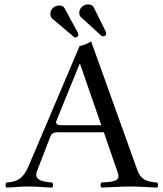

<svg xmlns="http://www.w3.org/2000/svg" viewBox="-20 -846 739 871"><path d="M208.6 -783C208.6 -774 211.6 -767 215.6 -763L314.6 -679C316.6 -677 319.6 -676 322.6 -676C327.6 -676 335.6 -681 335.6 -689C335.6 -692 334.4 -695.4 331.9 -700L272.6 -809C267.6 -817 260.6 -821 249.6 -821C220.6 -821 208.6 -799.2 208.6 -783ZM339.6 -788C339.6 -780 341.6 -773 346.6 -769L434.6 -688.5C439 -684.5 443 -681 448.6 -681C455.6 -681 461.6 -686 461.6 -693C461.6 -695 461.1 -700.2 459.2 -704L404.6 -814C399.6 -822 392.6 -826 377.6 -826C361.9 -826 339.6 -811.3 339.6 -788ZM260.5 -278C238.5 -278 231.1 -286.1 235.3 -296.3L340.5 -555H343.5L439.5 -278ZM147.5 -69 207.5 -224C212.5 -237 218.5 -246 242.5 -246H451L514.5 -62C528.6 -21 488.1 -21.4 440.5 -18C434.5 -12 434.5 -1 440.5 5C477.5 4 532.5 0 571.5 0C612.5 0 655.5 4 692.5 5C698.5 -1 698.5 -12 692.5 -18C653.7 -21.5 620.5 -25 602.5 -76L393.5 -658C378.5 -649 354.5 -638 341.5 -638L109.5 -92C83.7 -31.3 53 -21 9.5 -18C3.5 -12 3.5 -1 9.5 5C46.5 4 69.5 0 108.5 0C149.5 0 179.5 4 216.5 5C222.5 -1 222.5 -12 216.5 -18C178.9 -20.6 131.3 -27.3 147.5 -69Z"/></svg>

Font: Libertinus Serif Display
Style: Regular
Weight: 400
Designer: Philipp H. Poll
Foundry: Khaled Hosny
Version: Version 6.1